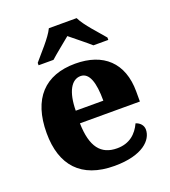

<svg xmlns="http://www.w3.org/2000/svg" viewBox="-141 -868 867 981"><g transform="rotate(-20 293.0 -378.0)"><path d="M124 -619V-606H205C229 -628 283 -671 313 -696C343 -671 398 -628 422 -606H503V-619C472 -657 410 -721 389 -766H238C217 -721 155 -657 124 -619ZM314 10C467 10 527 -54 527 -110C527 -134 510 -151 488 -158C465 -108 425 -70 357 -70C269 -70 224 -126 221 -255H547V-309C547 -467 454 -550 302 -550C137 -550 44 -453 44 -266C44 -91 133 10 314 10ZM373 -323H223C224 -426 257 -481 306 -481C353 -481 373 -423 373 -323Z"/></g></svg>

Font: Noto Serif Malayalam ExtraBold
Style: Regular
Weight: 800
Designer: Indian type Foundry, Jelle Bosma, Monotype Design Team
Foundry: Monotype Imaging Inc.
Version: Version 2.104